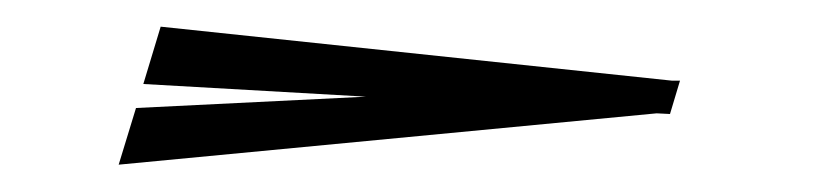

<svg xmlns="http://www.w3.org/2000/svg" viewBox="-20 -330 615 144"><path d="M490 -269.5 482.5 -244.5 472.5 -245 69 -206.5 82 -249 254.5 -257.5 87.5 -267 100.5 -310 484 -269.5Z"/></svg>

Font: Newsreader Display SemiBold
Style: Italic
Weight: 600
Italic angle: -17°
Designer: Hugues Gentile
Foundry: Production Type
Version: Version 1.001